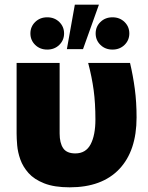

<svg xmlns="http://www.w3.org/2000/svg" viewBox="-20 -789 632 821"><path d="M278 12Q212 12 169 -5Q126 -22 102 -49Q78 -76 67 -107Q56 -138 53.5 -167.5Q51 -197 51 -218V-520H235V-218Q235 -178 250 -155.5Q265 -133 302 -133Q347 -133 367.5 -172Q388 -211 388 -278Q388 -348 380.5 -403.5Q373 -459 357 -520H536Q549 -465 556.5 -408.5Q564 -352 564 -287Q564 -144 490 -66Q416 12 278 12ZM266 -579 300 -769H403L335 -579ZM182 -577Q151 -577 130.5 -597Q110 -617 110 -646Q110 -675 130.5 -695Q151 -715 182 -715Q213 -715 233.5 -695Q254 -675 254 -646Q254 -617 233.5 -597Q213 -577 182 -577ZM461 -577Q430 -577 409.5 -597Q389 -617 389 -646Q389 -675 409.5 -695Q430 -715 461 -715Q492 -715 512.5 -695Q533 -675 533 -646Q533 -617 512.5 -597Q492 -577 461 -577Z"/></svg>

Font: Murecho ExtraBold
Style: Regular
Weight: 800
Designer: Neil Summerour
Foundry: Positype
Version: Version 1.010; ttfautohint (v1.8.3)